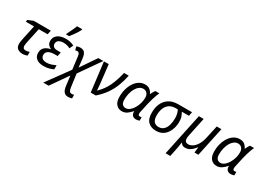

<svg xmlns="http://www.w3.org/2000/svg" viewBox="-8 -1811 4207 3056"><g transform="rotate(30 2095.5 -283.0)"><path d="M248 10Q194 10 157 -16Q120 -42 120 -107Q120 -124 124 -149Q128 -174 133 -198L189 -461H38L45 -497L140 -536H455L439 -461H277L220 -196Q216 -173 212.5 -153Q209 -133 209 -117Q209 -94 221.5 -78Q234 -62 262 -62Q279 -62 296 -65.5Q313 -69 333 -75V-8Q321 -2 295.5 4Q270 10 248 10Z M633 10Q544 10 499.5 -29Q455 -68 455 -128Q455 -199 498 -235Q541 -271 602 -281V-284Q571 -297 549 -323Q527 -349 527 -392Q527 -446 556 -480Q585 -514 630.5 -529.5Q676 -545 725 -545Q776 -545 813.5 -535.5Q851 -526 883 -509L851 -441Q830 -453 798 -462.5Q766 -472 729 -472Q679 -472 644 -452Q609 -432 609 -385Q609 -355 632 -335Q655 -315 704 -315H765L750 -241H693Q652 -241 618 -231.5Q584 -222 563.5 -200.5Q543 -179 543 -142Q543 -108 567 -84.5Q591 -61 647 -61Q694 -61 735 -75Q776 -89 810 -105V-31Q783 -17 737.5 -3.5Q692 10 633 10ZM695 -606V-620Q708 -645 724.5 -678Q741 -711 756 -745Q771 -779 781 -806H875V-792Q867 -773 845.5 -739Q824 -705 798.5 -669Q773 -633 750 -606Z M763 240 1061 -169 1032 -397Q1028 -435 1015.5 -450.5Q1003 -466 980 -466Q972 -466 963.5 -463.5Q955 -461 947 -459L931 -524Q945 -530 963.5 -534Q982 -538 999 -538Q1056 -538 1080.5 -504.5Q1105 -471 1112 -413L1131 -248L1327 -536H1420L1151 -151L1184 91Q1190 130 1202.5 149.5Q1215 169 1246 169Q1257 169 1267 167Q1277 165 1286 163V229Q1273 233 1256 236.5Q1239 240 1220 240Q1179 240 1155 222Q1131 204 1119.5 173Q1108 142 1103 103L1081 -74L862 240Z M1497 0 1431 -536H1519L1554 -230Q1559 -190 1562 -152.5Q1565 -115 1567 -77Q1662 -166 1715.5 -280.5Q1769 -395 1800 -536H1887Q1865 -427 1828.5 -333.5Q1792 -240 1734 -158Q1676 -76 1589 0Z M2071 10Q2007 10 1966.5 -36Q1926 -82 1926 -173Q1926 -249 1945 -316.5Q1964 -384 1998.5 -435.5Q2033 -487 2080.5 -516.5Q2128 -546 2185 -546Q2242 -546 2274.5 -519Q2307 -492 2323 -454H2328Q2336 -471 2349 -495.5Q2362 -520 2377 -536H2449Q2438 -515 2424.5 -477.5Q2411 -440 2397.5 -395Q2384 -350 2374 -306L2339 -149Q2335 -133 2333.5 -119.5Q2332 -106 2332 -97Q2332 -61 2363 -61Q2379 -61 2395 -67V-3Q2387 1 2369 5.5Q2351 10 2334 10Q2244 10 2244 -89H2241Q2207 -48 2166 -19Q2125 10 2071 10ZM2101 -63Q2137 -63 2171.5 -89.5Q2206 -116 2233.5 -161.5Q2261 -207 2277 -264Q2285 -293 2287.5 -318.5Q2290 -344 2290 -365Q2290 -412 2264.5 -442Q2239 -472 2195 -472Q2156 -472 2123 -447.5Q2090 -423 2066 -381Q2042 -339 2029 -285Q2016 -231 2016 -172Q2016 -117 2038.5 -90Q2061 -63 2101 -63Z M2696 8Q2608 8 2553 -43.5Q2498 -95 2498 -212Q2498 -303 2530 -376Q2562 -449 2629 -492.5Q2696 -536 2802 -536H3050L3036 -462H2905Q2922 -433 2936.5 -395Q2951 -357 2951 -293Q2951 -246 2937.5 -193.5Q2924 -141 2894 -95Q2864 -49 2815.5 -20.5Q2767 8 2696 8ZM2702 -65Q2761 -65 2797 -100Q2833 -135 2849 -192Q2865 -249 2865 -316Q2865 -363 2855 -400Q2845 -437 2831 -462H2798Q2720 -462 2674 -428Q2628 -394 2607.5 -337.5Q2587 -281 2587 -214Q2587 -136 2618 -100.5Q2649 -65 2702 -65Z M3012 240 3176 -536H3264L3193 -199Q3184 -156 3184 -134Q3184 -100 3200.5 -81.5Q3217 -63 3254 -63Q3288 -63 3326.5 -86.5Q3365 -110 3399.5 -163Q3434 -216 3453 -303L3504 -536H3590L3476 0H3404L3415 -99H3410Q3391 -74 3365.5 -48.5Q3340 -23 3307.5 -6.5Q3275 10 3233 10Q3178 10 3154 -36H3150Q3148 -22 3144 2Q3140 26 3136.5 49Q3133 72 3130 86L3098 240Z M3812 10Q3748 10 3707.5 -36Q3667 -82 3667 -173Q3667 -249 3686 -316.5Q3705 -384 3739.5 -435.5Q3774 -487 3821.5 -516.5Q3869 -546 3926 -546Q3983 -546 4015.5 -519Q4048 -492 4064 -454H4069Q4077 -471 4090 -495.5Q4103 -520 4118 -536H4190Q4179 -515 4165.5 -477.5Q4152 -440 4138.5 -395Q4125 -350 4115 -306L4080 -149Q4076 -133 4074.5 -119.5Q4073 -106 4073 -97Q4073 -61 4104 -61Q4120 -61 4136 -67V-3Q4128 1 4110 5.5Q4092 10 4075 10Q3985 10 3985 -89H3982Q3948 -48 3907 -19Q3866 10 3812 10ZM3842 -63Q3878 -63 3912.5 -89.5Q3947 -116 3974.5 -161.5Q4002 -207 4018 -264Q4026 -293 4028.5 -318.5Q4031 -344 4031 -365Q4031 -412 4005.5 -442Q3980 -472 3936 -472Q3897 -472 3864 -447.5Q3831 -423 3807 -381Q3783 -339 3770 -285Q3757 -231 3757 -172Q3757 -117 3779.5 -90Q3802 -63 3842 -63Z"/></g></svg>

Font: Manna Sans
Style: Italic
Weight: 400
Italic angle: -12°
Designer: Monotype Design Team
Foundry: Monotype Imaging Inc.
Version: Version 2.001.1; ttfautohint (v1.8.2)